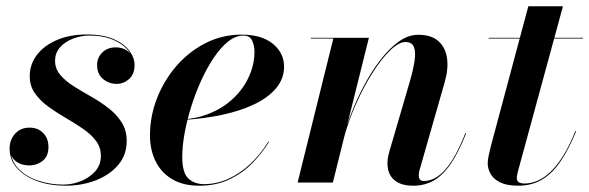

<svg xmlns="http://www.w3.org/2000/svg" viewBox="-20 -580 1872 610"><path d="M188 10Q139.5 10 99.2 -4.2Q59 -18.5 34.8 -45Q10.5 -71.5 10.5 -108.5Q10.5 -135.5 27.8 -155Q45 -174.5 74 -174.5Q100.5 -174.5 117.2 -157.5Q134 -140.5 134 -112.5Q134 -84 115.8 -69.2Q97.5 -54.5 73 -54.5Q56.5 -54.5 42.5 -60.5Q28.5 -66.5 20 -78.8Q11.5 -91 11.5 -108.5H13.5Q13.5 -71 37.5 -45.2Q61.5 -19.5 100.2 -6.5Q139 6.5 181.5 6.5Q209 6.5 236.2 -4.2Q263.5 -15 282 -35.2Q300.5 -55.5 300.5 -85Q300.5 -112 284.5 -133Q268.5 -154 242.8 -171.5Q217 -189 187.8 -206Q158.5 -223 132.8 -241.8Q107 -260.5 90.8 -283.8Q74.5 -307 74.5 -337.5Q74.5 -375.5 97.2 -405.5Q120 -435.5 161 -453Q202 -470.5 256 -470.5Q307.5 -470.5 341 -455.8Q374.5 -441 391 -418.8Q407.5 -396.5 407.5 -374Q407.5 -344 390 -328.8Q372.5 -313.5 350.5 -313.5Q326.5 -313.5 307.5 -329Q288.5 -344.5 288.5 -373.5Q288.5 -397 305 -413.2Q321.5 -429.5 347.5 -429.5Q373.5 -429.5 390 -414Q406.5 -398.5 406.5 -374H404.5Q404.5 -397.5 387.8 -418.8Q371 -440 339.5 -453.5Q308 -467 263.5 -467Q237.5 -467 212.5 -457.5Q187.5 -448 171.2 -430.2Q155 -412.5 155 -386.5Q155 -361.5 171.5 -342Q188 -322.5 213.8 -306.2Q239.5 -290 268.8 -273.5Q298 -257 323.8 -237.2Q349.5 -217.5 366 -192.2Q382.5 -167 382.5 -132Q382.5 -88 355.8 -56.2Q329 -24.5 284.8 -7.2Q240.5 10 188 10Z M613.5 10Q561.5 10 526.8 -10.8Q492 -31.5 474.2 -67.8Q456.5 -104 456.5 -150Q456.5 -210 478.5 -267Q500.5 -324 540.2 -370Q580 -416 633 -443Q686 -470 747.5 -470Q811.5 -470 847 -440.8Q882.5 -411.5 882.5 -368.5Q882.5 -330.5 857.8 -300.5Q833 -270.5 789 -249.2Q745 -228 687.2 -215.5Q629.5 -203 563.5 -199V-201Q603.5 -203.5 638.2 -216.5Q673 -229.5 700.8 -250.2Q728.5 -271 748 -297.5Q767.5 -324 778 -354.2Q788.5 -384.5 788.5 -415Q788.5 -434.5 781.2 -450.8Q774 -467 753.5 -467Q728.5 -467 704.5 -447.8Q680.5 -428.5 658.8 -396Q637 -363.5 618.8 -323.2Q600.5 -283 587 -239.5Q573.5 -196 566.2 -155.2Q559 -114.5 559 -81.5Q559 -31.5 578.2 -13.2Q597.5 5 628 5Q668.5 5 705.8 -12Q743 -29 775.2 -59.2Q807.5 -89.5 832.5 -130L834.5 -129Q812.5 -93 781.2 -61.2Q750 -29.5 708.2 -9.8Q666.5 10 613.5 10Z M1293 10Q1252.5 10 1231.8 -8.8Q1211 -27.5 1211 -61.5Q1211 -73 1213.2 -83.5Q1215.5 -94 1218 -102L1280 -314Q1291.5 -353 1296.5 -382.8Q1301.5 -412.5 1295.5 -429.5Q1289.5 -446.5 1268 -446.5Q1247.5 -446.5 1220.2 -420.5Q1193 -394.5 1164.5 -350Q1136 -305.5 1111 -249.5Q1086 -193.5 1070 -133H1068.5Q1078 -172.5 1095.5 -218.2Q1113 -264 1136.5 -308.2Q1160 -352.5 1188 -389Q1216 -425.5 1246.5 -447.5Q1277 -469.5 1308.5 -469.5Q1350.5 -469.5 1373 -449.2Q1395.5 -429 1400.2 -395.2Q1405 -361.5 1393 -319.5L1313.5 -41.5Q1312 -37.5 1311.2 -32.2Q1310.5 -27 1310.5 -23Q1310.5 -15 1314 -10Q1317.5 -5 1326.5 -5Q1363 -5 1395.2 -41.8Q1427.5 -78.5 1458.5 -157L1461 -156.5Q1437.5 -97 1412.8 -60.5Q1388 -24 1359 -7Q1330 10 1293 10ZM925.5 0 1039 -457.5H967.5V-460H1152L1037.5 0Z M1626.5 10Q1591 10 1569.8 -0.2Q1548.5 -10.5 1539 -27Q1529.5 -43.5 1529.5 -61Q1529.5 -71.5 1532.8 -87Q1536 -102.5 1540 -117.5L1658.5 -560H1768.5L1626.5 -39Q1625 -33.5 1623.5 -27Q1622 -20.5 1622 -13.5Q1622 3 1647 3Q1667 3 1687.8 -5.8Q1708.5 -14.5 1729 -34Q1749.5 -53.5 1769.5 -85.5Q1789.5 -117.5 1808 -163.5L1810.5 -163Q1787.5 -106.5 1761.2 -67.8Q1735 -29 1702.2 -9.5Q1669.5 10 1626.5 10ZM1532.5 -457.5V-460H1832.5V-457.5Z"/></svg>

Font: Bodoni Moda 72pt SemiBold
Style: Italic
Weight: 600
Italic angle: -13°
Designer: Owen Earl
Foundry: indestructible type
Version: Version 2.004